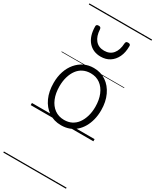

<svg xmlns="http://www.w3.org/2000/svg" viewBox="-338 -1037 1266 1563"><g transform="rotate(30 294.5 -255.0)"><path d="M295 19Q227 19 176.5 -15.5Q126 -50 98.5 -110.5Q71 -171 71 -250Q71 -310 87.5 -359Q104 -408 134.5 -444Q165 -480 205.5 -499.5Q246 -519 295 -519Q361 -519 411 -485Q461 -451 489.5 -390Q518 -329 518 -250Q518 -202 507.5 -161Q497 -120 478 -87Q459 -54 432 -30Q405 -6 370.5 6.5Q336 19 295 19ZM295 -31Q334 -31 365 -46.5Q396 -62 417.5 -91.5Q439 -121 451 -161.5Q463 -202 463 -250Q463 -315 442.5 -364.5Q422 -414 384.5 -441.5Q347 -469 295 -469Q256 -469 224.5 -453.5Q193 -438 171.5 -409Q150 -380 138 -339.5Q126 -299 126 -250Q126 -185 146.5 -135.5Q167 -86 205 -58.5Q243 -31 295 -31ZM295 -626Q222 -626 178.5 -676Q135 -726 134 -816Q133 -826 138.5 -831.5Q144 -837 157 -837Q169 -837 174 -831.5Q179 -826 180 -816Q183 -753 212.5 -717.5Q242 -682 295 -682Q348 -682 377.5 -717.5Q407 -753 410 -816Q411 -826 415.5 -831.5Q420 -837 433 -837Q446 -837 451.5 -831.5Q457 -826 456 -816Q456 -757 435.5 -714.5Q415 -672 379 -649Q343 -626 295 -626ZM0 436H589V446H0ZM0 -20H589V0H0ZM0 -505H589V-500H0ZM0 -956H589V-946H0Z"/></g></svg>

Font: Playwrite HU Guides
Style: Regular
Weight: 400
Designer: Veronika Burian, José Scaglione
Foundry: TypeTogether
Version: Version 1.003